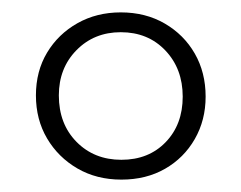

<svg xmlns="http://www.w3.org/2000/svg" viewBox="-20 -683 389 310"><path d="M176 -393Q136 -393 105 -411Q74 -429 56 -459.5Q38 -490 38 -529Q38 -568 56 -598Q74 -628 105 -645.5Q136 -663 175 -663Q215 -663 246 -645Q277 -627 294.5 -596.5Q312 -566 312 -527Q312 -489 294.5 -458.5Q277 -428 246.5 -410.5Q216 -393 176 -393ZM176 -425Q220 -425 247.5 -453.5Q275 -482 275 -527Q275 -572 247 -601.5Q219 -631 175 -631Q132 -631 103.5 -602Q75 -573 75 -529Q75 -483 103.5 -454Q132 -425 176 -425Z"/></svg>

Font: Ysabeau Infant ExtraLight
Style: Regular
Weight: 250
Designer: Christian Thalmann (Catharsis Fonts)
Version: Version 2.001;gftools[0.9.30]; featfreeze: ss01,ss02,lnum